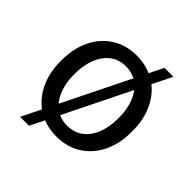

<svg xmlns="http://www.w3.org/2000/svg" viewBox="-177 -723 921 921"><g transform="rotate(45 283.5 -262.0)"><path d="M525.9 -269.5V-258.3Q525.9 -181.6 496.6 -120.8Q467.3 -60.1 412.8 -25.1Q358.4 9.8 285.6 9.8Q235.4 9.8 192.9 -7.3L156.7 65.9H96.2L145.5 -33.7Q97.7 -69.3 71.3 -127.9Q44.9 -186.5 44.9 -258.3V-269.5Q44.9 -346.2 74.2 -407.2Q103.5 -468.3 158 -503.2Q212.4 -538.1 284.7 -538.1Q339.8 -538.1 384.3 -518.1L419.9 -590.3H480.5L431.2 -490.2Q476.6 -454.1 501.2 -396.7Q525.9 -339.4 525.9 -269.5ZM182.6 -109.4 350.1 -449.2Q320.3 -464.8 284.7 -464.8Q236.8 -464.8 203.4 -438.5Q169.9 -412.1 152.8 -367.4Q135.7 -322.8 135.7 -269.5V-258.3Q135.7 -213.4 147.7 -174.8Q159.7 -136.2 182.6 -109.4ZM434.6 -269.5Q434.6 -311.5 423.8 -348.4Q413.1 -385.3 392.6 -412.6L226.6 -75.7Q253.4 -63.5 285.6 -63.5Q333.5 -63.5 367.2 -89.6Q400.9 -115.7 417.7 -160.2Q434.6 -204.6 434.6 -258.3Z"/></g></svg>

Font: Heebo
Style: Regular
Weight: 400
Designer: Oded Ezer
Foundry: Meir Sadan
Version: Version 2.001; ttfautohint (v1.5.14-ce02) -l 8 -r 50 -G 200 